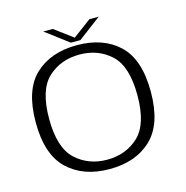

<svg xmlns="http://www.w3.org/2000/svg" viewBox="-104 -797 871 900"><g transform="rotate(-15 331.0 -347.0)"><path d="M320 4.5Q447.5 4.5 523.2 -67.8Q599 -140 599 -296.5Q599 -453.5 523.2 -525Q447.5 -596.5 320 -596.5Q192.5 -596.5 116.5 -525Q40.5 -453.5 40.5 -296.5Q40.5 -140 116.5 -67.8Q192.5 4.5 320 4.5ZM320 -41Q229 -41 167.2 -98.5Q105.5 -156 105.5 -296Q105.5 -437 167.2 -494Q229 -551 320 -551Q411 -551 472.5 -494Q534 -437 534 -296Q534 -156 472.5 -98.5Q411 -41 320 -41ZM296.5 -615H342.5L454 -699H409L320 -633L231.5 -699H185Z"/></g></svg>

Font: Anybody SemiExpanded Light
Style: Regular
Weight: 300
Width: 6
Version: Version 1.113;gftools[0.9.25]